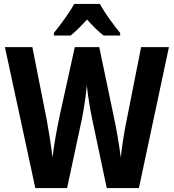

<svg xmlns="http://www.w3.org/2000/svg" viewBox="-20 -953 881 973"><path d="M486 -933H356C335 -893 285 -825 253 -786V-773H338C362 -792 390 -820 421 -854C451 -821 478 -793 505 -773H589V-786C552 -831 510 -889 486 -933ZM836 -714H695L622 -345C610 -288 598 -211 592 -155C584 -220 569 -306 557 -360L483 -714H359L281 -360C270 -309 254 -222 246 -155C240 -210 227 -291 217 -345L144 -714H5L159 0H320L395 -350C405 -399 416 -474 420 -520C426 -462 438 -393 447 -350L521 0H684Z"/></svg>

Font: Noto Sans Georgian Condensed Bold
Style: Regular
Weight: 700
Width: 3
Designer: Monotype Design Team, Akaki Razmadze
Foundry: Google LLC
Version: Version 2.005